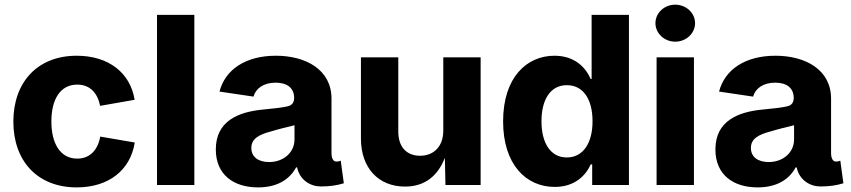

<svg xmlns="http://www.w3.org/2000/svg" viewBox="-20 -791 3641 821"><path d="M308.1 10.3C444.3 10.3 537.6 -63 556.2 -181.6L408.7 -207C397.9 -147.9 363.3 -112.8 310.1 -112.8C238.8 -112.8 199.7 -175.8 199.7 -271.5C199.7 -367.7 238.8 -429.2 310.1 -429.2C363.3 -429.2 396.5 -395.5 408.2 -338.4L555.7 -364.3C537.1 -480.5 443.4 -552.7 308.1 -552.7C140.1 -552.7 37.1 -439.5 37.1 -271C37.1 -102.5 140.1 10.3 308.1 10.3Z M811 -727.5H651.4V0H811Z M1083.5 10.3C1163.6 10.3 1217.3 -22 1246.1 -75.2H1250.5C1261.7 -20.5 1308.1 6.3 1351.6 6.3C1390.6 6.3 1419.4 2 1450.2 -7.3L1437 -104C1429.7 -101.1 1425.3 -100.1 1418 -100.1C1402.3 -100.1 1397.5 -120.6 1397.5 -134.3V-369.1C1397.5 -493.7 1287.1 -552.7 1159.7 -552.7C1029.8 -552.7 942.9 -493.2 918.5 -399.4L1064 -377.9C1073.7 -413.1 1107.4 -437.5 1158.7 -437.5C1209 -437.5 1237.8 -413.6 1237.8 -372.1C1237.8 -344.7 1219.7 -337.9 1205.6 -335.4C1183.1 -330.6 1152.8 -327.1 1107.4 -322.8C998.5 -313 902.8 -273.4 902.8 -151.9C902.8 -43.9 979 10.3 1083.5 10.3ZM1130.4 -98.1C1086.4 -98.1 1054.7 -118.7 1054.7 -158.2C1054.7 -197.8 1086.9 -215.3 1138.7 -229C1175.8 -240.2 1209 -248 1239.3 -255.4V-194.8C1239.3 -139.2 1192.9 -98.1 1130.4 -98.1Z M1711.9 6.8C1797.4 6.8 1852.5 -39.6 1882.3 -116.2L1884.8 0H2035.2V-545.9H1875.5V-232.4C1875.5 -165 1835 -125 1776.4 -125C1717.8 -125 1683.1 -163.6 1683.1 -228V-545.9H1523.4V-198.7C1523.4 -72.8 1598.1 6.8 1711.9 6.8Z M2352.1 8.3C2438 8.3 2484.9 -41 2505.9 -87.9H2512.2V0H2669.4V-727.5H2509.8V-453.1H2505.9C2485.8 -499.5 2440.4 -552.7 2350.6 -552.7C2233.4 -552.7 2131.3 -461.4 2131.3 -272C2131.3 -88.9 2228.5 8.3 2352.1 8.3ZM2403.8 -117.7C2333.5 -117.7 2295.4 -180.2 2295.4 -272.5C2295.4 -364.3 2333 -426.8 2403.8 -426.8C2473.6 -426.8 2513.7 -367.2 2513.7 -272.5C2513.7 -178.7 2473.1 -117.7 2403.8 -117.7Z M2787.6 0H2947.3V-545.9H2787.6ZM2867.2 -612.8C2914.1 -612.8 2952.1 -648.4 2952.1 -691.9C2952.1 -735.8 2914.1 -771 2867.2 -771C2820.8 -771 2782.7 -735.8 2782.7 -691.9C2782.7 -648.4 2820.8 -612.8 2867.2 -612.8Z M3219.7 10.3C3299.8 10.3 3353.5 -22 3382.3 -75.2H3386.7C3397.9 -20.5 3444.3 6.3 3487.8 6.3C3526.9 6.3 3555.7 2 3586.4 -7.3L3573.2 -104C3565.9 -101.1 3561.5 -100.1 3554.2 -100.1C3538.6 -100.1 3533.7 -120.6 3533.7 -134.3V-369.1C3533.7 -493.7 3423.3 -552.7 3295.9 -552.7C3166 -552.7 3079.1 -493.2 3054.7 -399.4L3200.2 -377.9C3210 -413.1 3243.7 -437.5 3294.9 -437.5C3345.2 -437.5 3374 -413.6 3374 -372.1C3374 -344.7 3356 -337.9 3341.8 -335.4C3319.3 -330.6 3289.1 -327.1 3243.7 -322.8C3134.8 -313 3039.1 -273.4 3039.1 -151.9C3039.1 -43.9 3115.2 10.3 3219.7 10.3ZM3266.6 -98.1C3222.7 -98.1 3190.9 -118.7 3190.9 -158.2C3190.9 -197.8 3223.1 -215.3 3274.9 -229C3312 -240.2 3345.2 -248 3375.5 -255.4V-194.8C3375.5 -139.2 3329.1 -98.1 3266.6 -98.1Z"/></svg>

Font: Raveo
Style: Bold
Weight: 700
Designer: Jakub Foglar, Rasmus Andersson (Inter)
Foundry: Jakubfoglar.com
Version: Version 1.100;Glyphs 3.2.3 (3260)